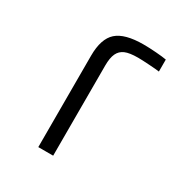

<svg xmlns="http://www.w3.org/2000/svg" viewBox="-168 -854 937 983"><g transform="rotate(30 300.0 -362.5)"><path d="M283.2 0H195.3V-540.5Q195.3 -640.6 242.4 -682.6Q289.6 -724.6 399.4 -724.6Q434.6 -724.6 475.3 -721.4Q516.1 -718.3 536.6 -714.4V-643.6Q522 -646 477.3 -648.9Q432.6 -651.9 409.7 -651.9Q358.9 -651.9 333 -640.6Q307.1 -629.4 295.2 -604Q283.2 -578.6 283.2 -533.2Z"/></g></svg>

Font: Cousine
Style: Regular
Weight: 400
Monospace: yes
Designer: Steve Matteson
Foundry: Ascender Corporation
Version: Version 1.20